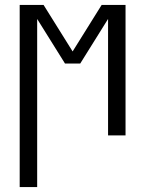

<svg xmlns="http://www.w3.org/2000/svg" viewBox="-20 -550 590 780"><path d="M60 210V-530H157L275 -341L393 -530H490V0H419V-473L306 -292H244L131 -473V210Z"/></svg>

Font: Lode Term
Style: Regular
Weight: 400
Monospace: yes
Designer: Belleve Invis
Foundry: Belleve Invis
Version: Version 29.2.0